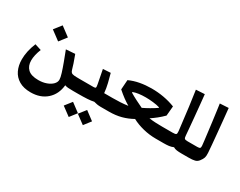

<svg xmlns="http://www.w3.org/2000/svg" viewBox="-89 -969 2021 1617"><g transform="rotate(30 921.5 -161.0)"><path d="M461.4 -150.9Q465.8 -134.3 473.9 -126.5Q481.9 -118.7 501 -116.7Q520 -114.7 557.1 -114.7Q576.7 -114.7 585.2 -101.8Q593.8 -88.9 593.8 -56.2Q593.8 -26.4 584.5 -13.2Q575.2 0 557.1 0Q525.4 0 508.3 -1.5Q491.2 -2.9 477.5 -8.3Q468.3 82.5 408.2 136Q348.1 189.5 252.9 189.5Q185.1 189.5 140.1 162.8Q95.2 136.2 73.2 90.1Q51.3 43.9 51.3 -15.1Q51.3 -93.8 87.4 -182.1L149.9 -162.1Q124 -97.2 124 -46.9Q124 6.3 156 36.9Q188 67.4 257.8 67.4Q302.2 67.4 336.9 54.4Q371.6 41.5 391.6 20.8Q411.6 0 411.6 -23.9Q411.6 -44.4 399.4 -83.7Q387.2 -123 368.7 -172.6Q350.1 -222.2 330.6 -272.9L418 -279.3Q437 -228.5 446 -201.4Q455.1 -174.3 461.4 -150.9ZM240.7 -297.9 151.4 -364.3 206.5 -434.6 295.4 -368.2Z M773.4 208.5 689 146 741.2 79.6 824.7 142.1ZM636.2 208.5 551.8 146 604 79.6 687.5 142.1ZM557.1 0Q539.1 0 529.8 -13.2Q520.5 -26.4 520.5 -56.2Q520.5 -88.9 529.1 -101.8Q537.6 -114.7 557.1 -114.7H691.9Q709 -114.7 711.4 -121.6Q713.9 -128.4 709 -153.3L683.1 -286.1L756.8 -290.5Q768.1 -251 779.3 -204.8Q790.5 -158.7 794.4 -114.7H838.4Q857.9 -114.7 866.5 -101.8Q875 -88.9 875 -56.2Q875 -26.4 865.7 -13.2Q856.4 0 838.4 0H827.1Q808.6 0 790.5 -2.9Q772.5 -5.9 758.3 -10.3Q732.9 -4.4 695.8 -2.2Q658.7 0 606.4 0Z M1254.4 -242.2Q1225.6 -251 1187.7 -255.1Q1149.9 -259.3 1116.2 -259.3Q1040.5 -259.3 996.1 -242.2L995.1 -235.8Q1022.5 -218.8 1060.5 -199.5Q1098.6 -180.2 1129.9 -165.5Q1194.8 -196.8 1253.4 -236.3ZM838.4 0Q820.3 0 811 -13.2Q801.8 -26.4 801.8 -56.2Q801.8 -88.9 810.3 -101.8Q818.8 -114.7 838.4 -114.7H877Q914.6 -114.7 950.9 -116.7Q987.3 -118.7 1024.4 -124Q995.1 -141.1 965.6 -162.8Q936 -184.6 902.8 -213.9L909.2 -307.6Q955.6 -329.1 1010 -339.1Q1064.5 -349.1 1121.6 -349.1Q1245.6 -349.1 1352.1 -307.6L1343.8 -213.9Q1315.4 -185.5 1287.8 -163.6Q1260.3 -141.6 1231 -122.1Q1261.7 -117.7 1293.5 -116.2Q1325.2 -114.7 1357.4 -114.7H1394Q1413.6 -114.7 1422.1 -101.8Q1430.7 -88.9 1430.7 -56.2Q1430.7 -26.4 1421.4 -13.2Q1412.1 0 1394 0H1362.3Q1299.3 0 1237.8 -15.4Q1176.3 -30.8 1128.9 -56.6Q1079.1 -28.8 1025.6 -14.4Q972.2 0 905.8 0Z M1394 0Q1376 0 1366.7 -13.2Q1357.4 -26.4 1357.4 -56.2Q1357.4 -88.9 1366 -101.8Q1374.5 -114.7 1394 -114.7H1459Q1485.8 -114.7 1492.9 -120.6Q1500 -126.5 1497.1 -151.4Q1495.6 -164.6 1493.9 -178Q1492.2 -191.4 1490.7 -204.6Q1481.4 -287.6 1470.2 -372.8Q1459 -458 1448.7 -526.4L1532.7 -531.2Q1537.6 -483.9 1543.2 -426.8Q1548.8 -369.6 1554 -314Q1559.1 -258.3 1563 -214.4Q1566.9 -170.4 1568.4 -149.9Q1569.8 -128.4 1575.9 -121.6Q1582 -114.7 1605 -114.7H1630.4Q1649.9 -114.7 1658.4 -101.8Q1667 -88.9 1667 -56.2Q1667 -26.4 1657.7 -13.2Q1648.4 0 1630.4 0H1610.4Q1585.9 0 1565.9 -2.7Q1545.9 -5.4 1531.7 -14.6Q1511.7 -5.4 1488.8 -2.7Q1465.8 0 1439 0Z M1630.4 0Q1612.3 0 1603 -13.2Q1593.8 -26.4 1593.8 -56.2Q1593.8 -88.9 1602.3 -101.8Q1610.8 -114.7 1630.4 -114.7H1700.2Q1720.2 -114.7 1725.8 -120.8Q1731.4 -127 1730 -143.6Q1729 -155.3 1724.9 -189.9Q1720.7 -224.6 1714.8 -271.7Q1709 -318.8 1702.6 -368.4Q1696.3 -418 1690.4 -460.2Q1684.6 -502.4 1681.2 -526.4L1765.1 -531.2Q1770.5 -478.5 1776.4 -418.7Q1782.2 -358.9 1787.8 -300.5Q1793.5 -242.2 1797.6 -194.1Q1801.8 -146 1803.7 -117.2Q1805.7 -87.4 1800.3 -69.8Q1794.9 -52.2 1776.9 -29.3Q1762.7 -11.2 1741.7 -5.6Q1720.7 0 1680.7 0Z"/></g></svg>

Font: Markazi Text
Style: Bold
Weight: 700
Designer: Borna Izadpanah (Arabic designer), Fiona Ross (Arabic design director) and Florian Runge (Latin designer)
Foundry: Borna Izadpanah and Florian Runge
Version: Version 1.001; ttfautohint (v1.8.3)